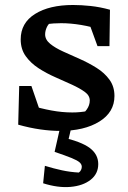

<svg xmlns="http://www.w3.org/2000/svg" viewBox="-20 -518 513 770"><path d="M220 7Q184 7 141.5 1Q99 -5 53 -18L97 -97Q143 -83 186 -75Q229 -67 270 -67Q286 -67 301.5 -68.5Q317 -70 333 -73L297 -51Q316 -62 328 -79Q340 -96 340 -115Q340 -135 320 -149.5Q300 -164 268.5 -178.5Q237 -193 201.5 -208.5Q166 -224 134.5 -244.5Q103 -265 83 -293Q63 -321 63 -360Q63 -426 120.5 -462Q178 -498 273 -498Q306 -498 343.5 -494Q381 -490 421 -479L391 -397Q347 -411 305 -418Q263 -425 225 -425Q210 -425 195 -424Q180 -423 164 -421L194 -436Q176 -426 168.5 -410.5Q161 -395 161 -380Q161 -359 181 -342.5Q201 -326 233 -311.5Q265 -297 300 -281.5Q335 -266 367 -246Q399 -226 419 -198.5Q439 -171 439 -133Q439 -68 378.5 -30.5Q318 7 220 7ZM53 -18 57 -173H106L159 -19ZM371 -333 317 -481 421 -479 419 -333ZM153 217 160 147Q196 158 228.5 165Q261 172 296 174Q302 170 305 163.5Q308 157 308 151Q308 141 299 133Q290 125 266.5 115.5Q243 106 199 91L227 32Q306 50 340 75.5Q374 101 374 140Q374 179 343.5 203Q313 227 263 231.5Q213 236 153 217ZM223 -15H268L243 91H199Z"/></svg>

Font: Piazzolla 24pt SemiBold
Style: Regular
Weight: 600
Designer: Juan Pablo del Peral
Foundry: Huerta Tipografica
Version: Version 2.005